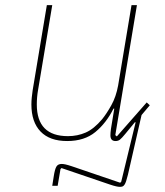

<svg xmlns="http://www.w3.org/2000/svg" viewBox="-20 -536 640 746"><path d="M446 190Q440 190 431 188Q422 186 407 181L219 117L215 121L204 186H183L189 148Q193 122 199 111.5Q205 101 220 101Q226 101 235 103Q244 105 259 110L447 174L451 170L507 -61H504L467 -16Q453 1 446 6.5Q439 12 429 12Q409 12 409 -10Q409 -19 411 -34.5Q413 -50 415 -59L424 -114H421Q393 -58 350.5 -23Q308 12 241 12Q173 12 137.5 -25Q102 -62 102 -130Q102 -144 103.5 -158Q105 -172 107 -186L162 -516H183L128 -187Q123 -159 123 -130Q123 -7 244 -7Q281 -7 313 -21Q345 -35 377 -73Q394 -94 412.5 -127Q431 -160 439 -204L491 -516H512L428 -11L434 -6L550 -138L562 -127L530 -89L477 143Q473 159 470 168Q467 177 463.5 182Q460 187 456 188.5Q452 190 446 190Z"/></svg>

Font: IBM Plex Mono Thin
Style: Italic
Weight: 100
Italic angle: -9°
Monospace: yes
Designer: Mike Abbink, Paul van der Laan, Pieter van Rosmalen
Foundry: Bold Monday
Version: Version 2.3